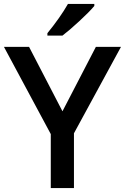

<svg xmlns="http://www.w3.org/2000/svg" viewBox="-20 -951 632 971"><path d="M354 0H236.8V-272.9L0 -713.9H127L295.9 -388.2L464.8 -713.9H591.8L354 -276.9ZM457 -931.2V-920.9Q431.6 -890.6 380.9 -843.8Q330.1 -796.9 295.9 -771H219.7V-783.2Q284.7 -862.8 323.7 -931.2Z"/></svg>

Font: OpenSans-Semibold
Style: Regular
Weight: 600
Foundry: Ascender Corporation
Version: Version 1.10